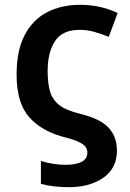

<svg xmlns="http://www.w3.org/2000/svg" viewBox="-20 -572 541 798"><path d="M266 206Q236 206 205 202.5Q174 199 150 192V97Q176 105 202.5 109Q229 113 251 113Q294 113 318.5 101Q343 89 343 62Q343 40 322 26Q301 12 255 0Q156 -24 102.5 -83.5Q49 -143 49 -262Q49 -362 82.5 -426Q116 -490 175.5 -521Q235 -552 313 -552Q397 -552 469 -518L432 -419Q399 -432 370.5 -440Q342 -448 311 -448Q239 -448 208.5 -401Q178 -354 178 -277Q178 -228 187.5 -193.5Q197 -159 225.5 -136Q254 -113 313 -99Q395 -79 430 -42.5Q465 -6 466 51Q467 126 410.5 166Q354 206 266 206Z"/></svg>

Font: Noto Sans SemiBold
Style: Regular
Weight: 600
Designer: Monotype Design Team
Foundry: Monotype Imaging Inc.
Version: Version 2.007